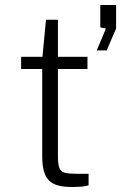

<svg xmlns="http://www.w3.org/2000/svg" viewBox="-20 -743 482 764"><path d="M328 -468.5H210.5V-121.5Q210.5 -89 216.5 -74.2Q222.5 -59.5 238.2 -55.5Q254 -51.5 283 -51.5H332.5V-5.5Q323 -2 304.8 -0.5Q286.5 1 263.5 1Q218 1 193 -12Q168 -25 158 -51.8Q148 -78.5 148 -120V-468.5H64V-517H149L163 -664.5H210.5V-517H328ZM365 -542.5 401.5 -629.5 379 -634V-723H442V-629.5L404.5 -542.5Z"/></svg>

Font: Public Sans ExtraLight
Style: Regular
Weight: 250
Designer: The Public Sans Project Authors: Dan O. Williams and USWDS (Libre Franklin designed by Pablo Impallari and Rodrigo Fuenz
Version: Version 1.007